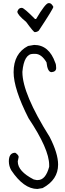

<svg xmlns="http://www.w3.org/2000/svg" viewBox="-20 -1204 427 1260"><path d="M204.1 -909.2Q301.8 -909.2 342.8 -792Q348.6 -780.3 348.6 -757.8Q348.6 -733.4 318.4 -730.5Q292 -730.5 285.2 -794.9Q252 -850.6 210.9 -850.6H197.3Q137.7 -850.6 127 -733.4V-730.5Q127 -589.8 305.7 -305.7Q361.3 -197.3 361.3 -124Q361.3 -24.4 259.8 30.3L225.6 36.1Q135.7 36.1 53.7 -86.9Q38.1 -114.3 38.1 -145.5Q38.1 -195.3 72.3 -201.2H81.1Q102.5 -186.5 102.5 -173.8L96.7 -145.5V-143.6Q96.7 -80.1 201.2 -26.4L219.7 -22.5H228.5Q279.3 -22.5 302.7 -109.4V-121.1Q302.7 -225.6 167 -428.7Q69.3 -621.1 69.3 -730.5Q69.3 -853.5 164.1 -902.3ZM330.1 -1159.2Q330.1 -1147.5 234.4 -1002.9Q222.7 -993.2 208 -993.2Q200.2 -993.2 151.4 -1060.5Q93.8 -1107.4 93.8 -1127.9Q101.6 -1152.3 121.1 -1152.3H124Q137.7 -1152.3 210 -1079.1H216.8Q278.3 -1183.6 298.8 -1183.6H302.7Q317.4 -1183.6 330.1 -1159.2Z"/></svg>

Font: Sue Ellen Francisco
Style: Regular
Weight: 400
Designer: Kimberly Geswein
Foundry: Kimberly Geswein
Version: Version 1.002 2007